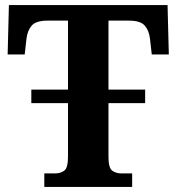

<svg xmlns="http://www.w3.org/2000/svg" viewBox="-20 -734 693 754"><path d="M154 0V-53H196Q218 -53 232.5 -64Q247 -75 247 -118V-329H103V-382H247V-653H167Q122 -653 105 -634Q88 -615 84 -582L77 -520H10L15 -714H638L643 -520H576L569 -582Q565 -615 548 -634Q531 -653 486 -653H406V-382H550V-329H406V-118Q406 -75 420.5 -64Q435 -53 457 -53H499V0Z"/></svg>

Font: NotoSerif-Bold
Style: Regular
Weight: 700
Designer: Monotype Design Team
Foundry: Monotype Imaging Inc.
Version: Version 2.007; ttfautohint (v1.8) -l 8 -r 50 -G 200 -x 14 -D